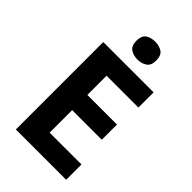

<svg xmlns="http://www.w3.org/2000/svg" viewBox="-274 -1018 1109 1109"><g transform="rotate(45 280.0 -464.0)"><path d="M501 0H90V-714H501V-590H241V-433H483V-309H241V-125H501ZM301 -928Q334 -928 358 -912.5Q382 -897 382 -855Q382 -814 358 -798Q334 -782 301 -782Q267 -782 243.5 -798Q220 -814 220 -855Q220 -897 243.5 -912.5Q267 -928 301 -928Z"/></g></svg>

Font: Noto Sans Armenian
Style: Bold
Weight: 700
Version: Version 2.007